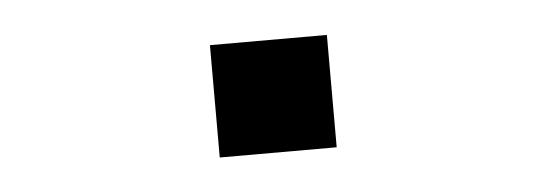

<svg xmlns="http://www.w3.org/2000/svg" viewBox="-26 -182 653 229"><g transform="rotate(-5 300.0 -67.0)"><path d="M230 0V-134.5H370V0Z"/></g></svg>

Font: Kode Mono
Style: Regular
Weight: 400
Monospace: yes
Designer: Isa Ozler
Foundry: Kadena LLC
Version: Version 1.000;gftools[0.9.28]